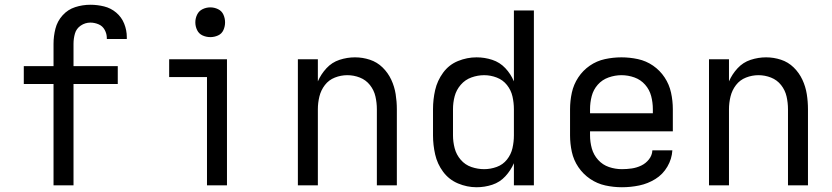

<svg xmlns="http://www.w3.org/2000/svg" viewBox="-20 -779 3496 807"><path d="M205 0H289V-426H475V-501H289V-595Q289 -617 295 -638Q301 -659 319.5 -671.5Q338 -684 360 -684Q377 -684 394 -677Q411 -670 420 -653.5Q429 -637 429 -619V-615H513Q513 -619 513 -623Q513 -652 502 -679.5Q491 -707 468.5 -726Q446 -745 417.5 -752Q389 -759 360 -759Q327 -759 296 -749Q265 -739 243 -714.5Q221 -690 213 -658.5Q205 -627 205 -595V-501H80V-426H205Z M850 0H934V-530H691V-455H850ZM864 -623Q881 -623 896.5 -630Q912 -637 919 -652.5Q926 -668 926 -685Q926 -702 919 -717.5Q912 -733 896.5 -740.5Q881 -748 864 -748Q847 -748 831.5 -740.5Q816 -733 808.5 -717.5Q801 -702 801 -685Q801 -668 808.5 -652.5Q816 -637 831.5 -630Q847 -623 864 -623Z M1232 0H1316V-320Q1316 -347 1322.5 -373.5Q1329 -400 1345.5 -421.5Q1362 -443 1387.5 -453Q1413 -463 1440 -463Q1467 -463 1492.5 -453Q1518 -443 1535 -421.5Q1552 -400 1558 -373.5Q1564 -347 1564 -320V0H1648V-320Q1648 -352 1643 -383.5Q1638 -415 1624.5 -444Q1611 -473 1588 -495.5Q1565 -518 1534.5 -528Q1504 -538 1472 -538Q1439 -538 1407 -527.5Q1375 -517 1352 -492Q1329 -467 1316 -437V-530H1232Z M1983 8Q2017 8 2049 -2.5Q2081 -13 2104 -38Q2127 -63 2140 -93V0H2224V-735H2140V-437Q2127 -468 2104 -492.5Q2081 -517 2049 -527.5Q2017 -538 1983 -538Q1943 -538 1905 -522.5Q1867 -507 1842.5 -473.5Q1818 -440 1809 -400.5Q1800 -361 1800 -320V-210Q1800 -170 1809 -130Q1818 -90 1842.5 -57Q1867 -24 1905 -8Q1943 8 1983 8ZM2015 -68Q1988 -68 1961.5 -77Q1935 -86 1916.5 -107.5Q1898 -129 1891 -156Q1884 -183 1884 -210V-320Q1884 -348 1891 -374.5Q1898 -401 1916.5 -422.5Q1935 -444 1961.5 -453.5Q1988 -463 2015 -463Q2042 -463 2068 -453Q2094 -443 2111 -421.5Q2128 -400 2134 -373.5Q2140 -347 2140 -320V-210Q2140 -183 2134 -156.5Q2128 -130 2111 -108.5Q2094 -87 2068 -77.5Q2042 -68 2015 -68Z M2594 8Q2631 8 2667 0.5Q2703 -7 2734.5 -26.5Q2766 -46 2785 -78.5Q2804 -111 2806 -147H2722Q2721 -126 2707.5 -109Q2694 -92 2675 -83Q2656 -74 2635.5 -71Q2615 -68 2594 -68Q2566 -68 2539.5 -77Q2513 -86 2494 -107Q2475 -128 2467.5 -155Q2460 -182 2460 -210V-227H2808V-320Q2808 -355 2800.5 -389.5Q2793 -424 2773.5 -453.5Q2754 -483 2725 -503Q2696 -523 2661.5 -530.5Q2627 -538 2592 -538Q2557 -538 2522.5 -530.5Q2488 -523 2459 -503Q2430 -483 2410.5 -453.5Q2391 -424 2383.5 -389.5Q2376 -355 2376 -320V-210Q2376 -175 2383.5 -140.5Q2391 -106 2411 -76.5Q2431 -47 2460.5 -27Q2490 -7 2524.5 0.5Q2559 8 2594 8ZM2460 -303V-320Q2460 -348 2467 -375Q2474 -402 2492.5 -423Q2511 -444 2538 -453.5Q2565 -463 2592 -463Q2620 -463 2646.5 -453.5Q2673 -444 2691.5 -423Q2710 -402 2717 -375Q2724 -348 2724 -320V-303Z M2960 0H3044V-320Q3044 -347 3050.5 -373.5Q3057 -400 3073.5 -421.5Q3090 -443 3115.5 -453Q3141 -463 3168 -463Q3195 -463 3220.5 -453Q3246 -443 3263 -421.5Q3280 -400 3286 -373.5Q3292 -347 3292 -320V0H3376V-320Q3376 -352 3371 -383.5Q3366 -415 3352.5 -444Q3339 -473 3316 -495.5Q3293 -518 3262.5 -528Q3232 -538 3200 -538Q3167 -538 3135 -527.5Q3103 -517 3080 -492Q3057 -467 3044 -437V-530H2960Z"/></svg>

Font: Iosevka SS01 Extended
Style: Regular
Weight: 400
Width: 7
Monospace: yes
Designer: Belleve Invis
Foundry: Belleve Invis
Version: Version 3.4.7; ttfautohint (v1.8.3)